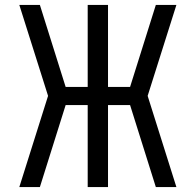

<svg xmlns="http://www.w3.org/2000/svg" viewBox="-20 -755 790 775"><path d="M58 0 174 -368 58 -735H141L245 -404H334V-735H416V-404H505L609 -735H692L576 -368L692 0H609L505 -331H416V0H334V-331H245L141 0Z"/></svg>

Font: Zed Sans Extended
Style: Regular
Weight: 400
Width: 7
Designer: Belleve Invis
Foundry: Belleve Invis
Version: Version 1.0.0; ttfautohint (v1.8.4)